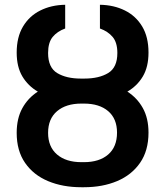

<svg xmlns="http://www.w3.org/2000/svg" viewBox="-20 -780 697 810"><path d="M335.9 -448.5Q397.7 -448.5 436.4 -471.9Q475.1 -495.4 475.1 -556.5Q475.1 -600.5 455.3 -624.1Q435.4 -647.7 401.6 -659.8V-759.9Q460.6 -758.9 506.9 -735.8Q553.3 -712.7 579.9 -668.3Q606.5 -623.9 606.5 -558.2Q606.5 -497.9 582.6 -457.6Q558.6 -417.3 517.4 -393.5Q558.9 -366.8 582.7 -323.9Q606.5 -280.9 606.5 -220.5Q606.5 -144.5 571 -93.2Q535.5 -41.9 474.1 -16Q412.6 9.9 334.2 9.9H323.2Q244.7 9.9 183.1 -15.8Q121.4 -41.5 85.9 -92.7Q50.4 -143.8 50.4 -219.5Q50.4 -280.2 74.2 -323.5Q98 -366.8 139.6 -393.5Q98.4 -417.3 74.4 -457.6Q50.4 -497.9 50.4 -558.2Q50.4 -623.2 76.9 -667.8Q103.3 -712.4 149.7 -735.6Q196 -758.9 255 -759.9V-659.8Q221.6 -647.7 202.2 -624.1Q182.9 -600.5 182.9 -556.5Q182.9 -494.7 221.6 -471.6Q260.3 -448.5 320.7 -448.5ZM334.2 -343H323.2Q258.5 -343 220.7 -310.9Q182.9 -278.8 182.9 -219.5Q182.9 -160.5 220.7 -128.2Q258.5 -95.9 323.2 -95.9H334.2Q399.1 -95.9 436.4 -128.2Q473.7 -160.5 473.7 -220.5Q473.7 -279.1 436.4 -311.1Q399.1 -343 334.2 -343Z"/></svg>

Font: Inter UI Semi Bold
Style: Regular
Weight: 600
Designer: Rasmus Andersson
Foundry: rsms
Version: 3.2;8d6f07862